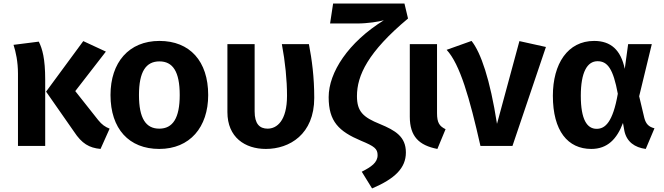

<svg xmlns="http://www.w3.org/2000/svg" viewBox="-20 -820 3730 1079"><path d="M575 -530 448 -589 239 -305 396 -80C440 -13 481 11 545 17L596 -97C571 -107 553 -119 532 -145L403 -308ZM198 -586 56 -568C69 -528 81 -473 81 -406V0H234V-372C234 -491 218 -546 198 -586Z M876 -590C704 -590 601 -469 601 -286C601 -96 705 17 875 17C1047 17 1150 -105 1150 -286C1150 -476 1047 -590 876 -590ZM876 -475C951 -475 990 -418 990 -286C990 -156 951 -97 875 -97C800 -97 761 -154 761 -286C761 -417 800 -475 876 -475Z M1716 -572H1564C1583 -471 1593 -369 1593 -282C1593 -141 1536 -97 1484 -97C1438 -97 1411 -125 1411 -194V-572H1258V-190C1258 -48 1357 17 1474 17C1607 17 1746 -65 1746 -270C1746 -387 1733 -484 1716 -572Z M2253 -800H1852L1835 -688H1987C2046 -688 2107 -698 2137 -706C1937 -582 1827 -413 1827 -274C1827 -137 1884 -82 2009 -29C2084 2 2102 16 2102 52C2102 94 2066 118 2013 145L2071 239C2200 184 2261 124 2261 37C2261 -52 2202 -87 2115 -123C2021 -161 1986 -193 1986 -280C1986 -396 2048 -528 2273 -716Z M2436 -572H2283V-164C2283 -53 2335 -3 2438 17L2484 -94C2449 -111 2436 -131 2436 -184Z M2630 -590 2490 -540C2565 -459 2619 -270 2680 0H2860L3048 -556L2899 -589L2773 -124C2734 -375 2682 -525 2630 -590Z M3319 -590C3170 -590 3087 -461 3087 -282C3087 -84 3171 17 3303 17C3394 17 3447 -39 3481 -129L3489 -84C3502 -23 3547 9 3609 17L3658 -99C3626 -107 3610 -123 3601 -157L3572 -279L3643 -572H3510L3491 -433C3469 -539 3413 -590 3319 -590ZM3338 -476C3394 -476 3426 -434 3452 -293C3424 -133 3381 -96 3333 -96C3279 -96 3244 -148 3244 -282C3244 -414 3280 -476 3338 -476Z"/></svg>

Font: Glow Sans TC Normal
Style: Bold
Weight: 700
Designer: Ryoko NISHIZUKA (kana, bopomofo & ideographs); Paul D. Hunt (Latin, Greek & Cyrillic); Sandoll Communications, Soo-young
Version: Version 0.93